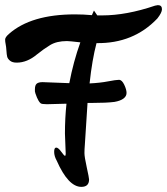

<svg xmlns="http://www.w3.org/2000/svg" viewBox="-80 -731 651 748"><path d="M86 -411 190 -407Q206 -491 233 -566Q190 -571 181 -571Q141 -571 115.5 -555.5Q90 -540 64 -519Q26 -487 -15 -487Q-32 -487 -41 -494.5Q-50 -502 -52 -510Q-54 -518 -55 -534Q-56 -550 -58 -559Q-60 -568 -60 -577Q-60 -586 -45 -599Q41 -675 212 -675Q245 -675 278 -672L286 -690Q291 -683 299 -671H318Q412 -671 524 -709Q532 -711 535 -711Q551 -711 551 -695Q551 -682 533 -659Q440 -561 296 -563Q279 -499 269 -406Q310 -408 341 -414Q372 -420 383.5 -420Q395 -420 404 -401Q413 -382 413 -369Q413 -356 401 -347Q389 -338 366 -334Q335 -330 278 -330H261Q259 -304 255.5 -244Q252 -184 250.5 -166.5Q249 -149 249 -134.5Q249 -120 258 -79Q267 -38 267 -32Q267 -3 237 -3Q186 -3 141 -105Q131 -123 131 -139.5Q131 -156 139 -156Q147 -156 158.5 -140Q170 -124 173 -124Q176 -124 176 -132L173 -211Q173 -270 179 -327Q123 -325 103 -325Q83 -325 78.5 -328.5Q74 -332 70 -339Q66 -346 64 -351Q56 -371 56 -375V-383Q56 -399 63 -405Q70 -411 86 -411Z"/></svg>

Font: Devonshire
Style: Regular
Weight: 400
Designer: Astigmatic (AOETI)
Foundry: Astigmatic (AOETI)
Version: Version 1.001